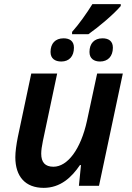

<svg xmlns="http://www.w3.org/2000/svg" viewBox="-20 -897 635 927"><path d="M328 -743V-732H407C458 -768 529 -828 563 -868V-877H426C398 -832 362 -781 328 -743ZM276 -600C314 -600 337 -625 337 -667C337 -699 316 -712 287 -712C247 -712 224 -687 224 -646C224 -614 246 -600 276 -600ZM463 -600C501 -600 525 -625 525 -667C525 -699 504 -712 475 -712C435 -712 412 -687 412 -646C412 -614 434 -600 463 -600ZM191 10C272 10 326 -41 366 -100H371L361 0H458L573 -542H449L400 -314C370 -176 306 -92 238 -92C198 -92 179 -113 179 -155C179 -171 182 -192 187 -216L256 -542H131L66 -235C59 -200 54 -164 54 -138C54 -45 102 10 191 10Z"/></svg>

Font: Noto Sans SemiBold
Style: Italic
Weight: 600
Italic angle: -12°
Designer: Monotype Design Team
Foundry: Monotype Imaging Inc.
Version: Version 2.013